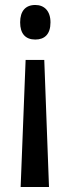

<svg xmlns="http://www.w3.org/2000/svg" viewBox="-20 -565 281 772"><path d="M183 -475C183 -521 158 -545 122 -545C82 -545 61 -520 61 -475C61 -430 82 -406 122 -406C159 -406 183 -427 183 -475ZM83 -324 63 187H177L158 -324Z"/></svg>

Font: Noto Sans Arabic ExtCond Med
Style: Regular
Weight: 500
Width: 2
Designer: Monotype Design Team, Nadine Chahine, Nizar Qandah and Khaled Hosny
Foundry: Monotype Imaging Inc.
Version: Version 2.012